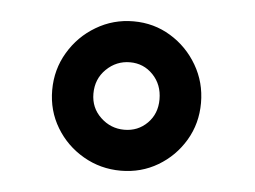

<svg xmlns="http://www.w3.org/2000/svg" viewBox="-33 -759 463 349"><g transform="rotate(5 198.5 -585.0)"><path d="M61.5 -583.5Q61.5 -621.1 80.1 -652.3Q98.6 -683.6 129.9 -702.1Q161.1 -720.7 198.2 -720.7Q235.4 -720.7 265.9 -702.1Q296.4 -683.6 314.7 -652.3Q333 -621.1 333 -583.5Q333 -545.9 314.7 -515.1Q296.4 -484.4 265.9 -466.3Q235.4 -448.2 198.2 -448.2Q161.1 -448.2 129.9 -466.3Q98.6 -484.4 80.1 -515.1Q61.5 -545.9 61.5 -583.5ZM136.7 -583.5Q136.7 -557.6 155 -540.3Q173.3 -522.9 198.2 -522.9Q223.1 -522.9 240.2 -540Q257.3 -557.1 257.3 -583.5Q257.3 -610.4 240.2 -628.2Q223.1 -646 198.2 -646Q173.3 -646 155 -628.2Q136.7 -610.4 136.7 -583.5Z"/></g></svg>

Font: Vazirmatn RD Black
Style: Regular
Weight: 900
Designer: Saber Rastikerdar
Foundry: Saber Rastikerdar
Version: Version 32.102